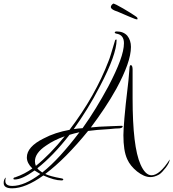

<svg xmlns="http://www.w3.org/2000/svg" viewBox="-210 -841 943 1044"><path d="M-144 183Q-190 183 -190 154Q-190 133 -178 124Q-181 133 -181 143Q-181 170 -143 170Q-77 170 9 105Q0 100 -7.5 95Q-15 90 -22 86Q-90 135 -130 135Q-137 135 -137 131Q-137 124 -127 123Q-101 114 -78 102Q-55 90 -34 75Q-64 46 -64 15Q-64 -43 27 -88Q59 -105 94 -116.5Q129 -128 168 -135Q238 -227 291.5 -321.5Q345 -416 381 -511Q385 -520 393.5 -547.5Q402 -575 415 -619Q416 -626 423 -626Q424 -625 424 -624Q424 -544 334 -373Q299 -305 262.5 -246.5Q226 -188 191 -139Q202 -141 214 -142Q226 -143 239 -144Q277 -197 311.5 -253.5Q346 -310 379 -371Q421 -451 442.5 -509.5Q464 -568 464 -606Q464 -652 423 -658Q414 -660 414 -664Q414 -670 425 -670Q461 -670 482 -647Q502 -622 502 -586Q502 -544 482 -487.5Q462 -431 423 -359Q393 -305 358 -252.5Q323 -200 284 -148Q301 -150 329.5 -152Q358 -154 398 -155Q423 -156 436 -156.5Q449 -157 451 -157H450Q450 -157 450 -157Q450 -157 451 -157Q457 -157 457 -154Q457 -145 439 -143Q430 -143 416 -142Q402 -141 384 -139Q348 -137 319.5 -134.5Q291 -132 269 -129Q208 -54 150 4.5Q92 63 36 105Q63 118 125 129Q134 130 134 135Q134 140 124 140Q85 140 26 113Q-72 183 -144 183ZM608 122Q574 122 535 91Q498 61 482 25Q471 1 466 -31.5Q461 -64 461 -106Q461 -132 466.5 -199Q472 -266 485 -373Q486 -380 488.5 -404Q491 -428 494 -469Q495 -487 501 -487Q510 -487 511 -466V-307Q511 -43 554 53Q580 112 614 112Q658 112 713 26Q712 43 692 70Q682 83 672.5 93Q663 103 655 108Q630 122 608 122ZM20 97Q68 59 118.5 3.5Q169 -52 222 -122Q208 -119 194.5 -115.5Q181 -112 168 -108Q123 -50 79 -4.5Q35 41 -7 74Q-2 81 5.5 86.5Q13 92 20 97ZM-15 61Q61 0 142 -100Q113 -90 87 -77Q61 -64 40 -49Q-20 -9 -20 36Q-20 48 -15 61ZM537 -736Q533 -735 524 -738Q515 -741 492 -751Q477 -757 467.5 -761.5Q458 -766 443 -772Q428 -779 415 -783Q396 -791 393 -800Q391 -811 405 -821Q407 -823 423 -815Q439 -807 459.5 -795Q480 -783 498.5 -771.5Q517 -760 524 -755Q535 -748 536.5 -744.5Q538 -741 538 -739Q538 -738 537.5 -737.5Q537 -737 537 -736Z"/></svg>

Font: Ruthie
Style: Regular
Weight: 400
Designer: Robert E. Leuschke
Foundry: Robert E. Leuschke
Version: Version 1.012